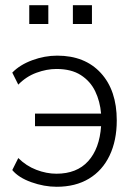

<svg xmlns="http://www.w3.org/2000/svg" viewBox="-20 -707 520 735"><path d="M197 8Q149 8 100 -9.5Q51 -27 27 -56L50 -102Q80 -72 119 -57Q158 -42 196 -42Q274 -42 317.5 -90Q361 -138 367 -224H114V-272H367Q363 -319 344.5 -357.5Q326 -396 289.5 -419.5Q253 -443 196 -443Q159 -443 119.5 -428.5Q80 -414 50 -383L27 -429Q56 -459 103.5 -476.5Q151 -494 199 -494Q305 -494 366 -427.5Q427 -361 427 -246Q427 -169 399.5 -111.5Q372 -54 320.5 -23Q269 8 197 8ZM259 -615V-687H332V-615ZM92 -615V-687H165V-615Z"/></svg>

Font: Nunito Sans Light
Style: Regular
Weight: 300
Designer: Vernon Adams
Foundry: Vernon Adams
Version: Version 3.101; ttfautohint (v1.8.4.7-5d5b);gftools[0.9.27]